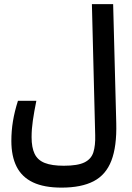

<svg xmlns="http://www.w3.org/2000/svg" viewBox="-20 -713 626 908"><path d="M271 174.3Q188.5 174.3 136 149.4Q83.5 124.5 58.6 75.2Q33.7 25.9 33.7 -46.4Q33.7 -94.2 41.3 -140.1Q48.8 -186 64.9 -236.3H151.9Q141.1 -183.1 135.3 -142.6Q129.4 -102.1 129.4 -64.5Q129.4 -15.1 143.8 14.6Q158.2 44.4 191.7 57.6Q225.1 70.8 281.7 70.8Q347.7 70.8 379.6 54.9Q411.6 39.1 421.6 7.1Q431.6 -24.9 430.2 -73.7L414.6 -693.4H515.1L529.8 -130.9Q532.7 -20.5 506.8 46.6Q481 113.8 422.9 144Q364.7 174.3 271 174.3Z"/></svg>

Font: Cascadia Code
Style: Regular
Weight: 400
Monospace: yes
Designer: Aaron Bell
Foundry: Saja Typeworks
Version: Version 2106.017